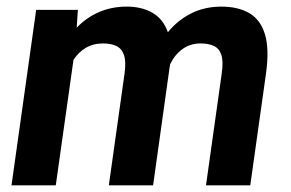

<svg xmlns="http://www.w3.org/2000/svg" viewBox="-20 -558 876 578"><path d="M646.5 -538.1Q696.3 -538.1 730.2 -518.6Q764.2 -499 777.6 -454.8Q791 -410.6 780.8 -336.9L733.4 0H600.1L647.5 -336.9Q652.8 -373.5 646.2 -393.1Q639.6 -412.6 623.5 -419.9Q607.4 -427.2 583.5 -427.2Q552.7 -427.2 529.5 -410.4Q506.3 -393.6 492.2 -364.7L490.2 -352.5L440.9 0H307.6L355 -336.9Q359.9 -372.6 353.3 -392.1Q346.7 -411.6 330.6 -419.4Q314.5 -427.2 290.5 -427.2Q260.7 -427.2 238.5 -414.1Q216.3 -400.9 201.2 -377.9L147.9 0H14.6L88.9 -528.3H214.4L210.9 -474.6Q239.7 -504.9 277.8 -521.5Q315.9 -538.1 361.8 -538.1Q406.7 -538.1 439 -519.5Q471.2 -501 485.4 -460.9Q514.6 -497.1 555.4 -517.6Q596.2 -538.1 646.5 -538.1Z"/></svg>

Font: Robert Sans ExtraBold
Style: Italic
Weight: 800
Italic angle: -8°
Designer: Christian Robertson (extended by Adam Twardoch)
Foundry: Google
Version: Version 12.135;April 2, 2019;FontCreator 11.5.0.2425 64-bit;